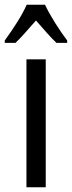

<svg xmlns="http://www.w3.org/2000/svg" viewBox="-46 -786 302 806"><path d="M146 0H65V-537H146ZM143 -766Q159 -732 185 -690.5Q211 -649 236 -616V-606H191Q170 -626 149 -650Q128 -674 105 -700Q82 -674 59.5 -648.5Q37 -623 19 -606H-26V-616Q1 -653 26.5 -693.5Q52 -734 66 -766Z"/></svg>

Font: Noto Sans Sinhala ExtraCondensed
Style: Regular
Weight: 400
Width: 2
Designer: Jelle Bosma - Monotype Design Team
Foundry: Monotype Imaging Inc.
Version: Version 2.006; ttfautohint (v1.8.4.7-5d5b)